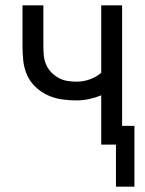

<svg xmlns="http://www.w3.org/2000/svg" viewBox="-20 -540 540 717"><path d="M413 157V0H358V-184Q336 -175 312.5 -170Q289 -165 266 -165Q238 -165 210.5 -169Q183 -173 158 -184.5Q133 -196 112.5 -215.5Q92 -235 81 -260Q70 -285 67 -312.5Q64 -340 64 -368V-520H142V-368Q142 -351 143.5 -333.5Q145 -316 152 -299.5Q159 -283 171 -270.5Q183 -258 198 -249.5Q213 -241 230.5 -238Q248 -235 266 -235Q291 -235 315 -243.5Q339 -252 358 -268V-520H436V-70H482V157Z"/></svg>

Font: Iosevka Custom
Style: Regular
Weight: 400
Monospace: yes
Designer: Belleve Invis
Foundry: Belleve Invis
Version: Version 32.5.0; ttfautohint (v1.8.4)